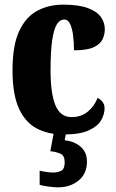

<svg xmlns="http://www.w3.org/2000/svg" viewBox="-20 -570 501 828"><path d="M254 10Q188 10 138.5 -16Q89 -42 61.5 -102.5Q34 -163 34 -266Q34 -375 63 -436.5Q92 -498 141.5 -524Q191 -550 252 -550Q320 -550 359.5 -535Q399 -520 415.5 -496Q432 -472 432 -444Q432 -423 423 -402Q414 -381 385.5 -367Q357 -353 299 -353Q299 -389 295 -419Q291 -449 282 -467.5Q273 -486 257 -486Q239 -486 226 -466.5Q213 -447 205.5 -399.5Q198 -352 198 -267Q198 -167 219 -116Q240 -65 289 -65Q330 -65 358.5 -88.5Q387 -112 401 -148Q414 -141 422.5 -130Q431 -119 431 -103Q431 -78 416.5 -52Q402 -26 363.5 -8Q325 10 254 10ZM229 238Q217 238 192 235Q167 232 151 227V166Q185 174 208 174Q232 174 245.5 165.5Q259 157 259 130Q259 101 241 93Q223 85 197 82L214 -9H267L259 35Q300 39 327.5 62.5Q355 86 355 127Q355 179 319 208.5Q283 238 229 238Z"/></svg>

Font: Noto Serif ExtraCondensed Black
Style: Regular
Weight: 900
Width: 2
Designer: Monotype Design Team
Foundry: Monotype Imaging Inc.
Version: Version 2.015; ttfautohint (v1.8.4.7-5d5b)